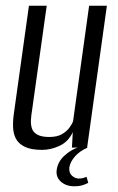

<svg xmlns="http://www.w3.org/2000/svg" viewBox="-20 -515 412 670"><path d="M127 8Q88 8 66 -3Q44 -14 35 -32Q26 -50 25.5 -73.5Q25 -97 29 -123L81 -495H143L92 -131Q89 -114 88 -97Q87 -80 91.5 -66.5Q96 -53 110.5 -45Q125 -37 152 -37Q179 -37 195.5 -46.5Q212 -56 221.5 -68.5Q231 -81 235 -92L291 -495H353L284 0H231L234 -54Q219 -21 188.5 -6.5Q158 8 127 8ZM239 135Q210 135 192 118.5Q174 102 178 77Q182 49 205 28Q228 7 254 -1L286 0Q258 12 241.5 31Q225 50 222 69Q220 88 231 98Q242 108 255 108Q264 108 271 106Q278 104 282 102L288 123Q281 127 269 131Q257 135 239 135Z"/></svg>

Font: Alumni Sans
Style: Italic
Weight: 400
Italic angle: -8°
Version: Version 1.016